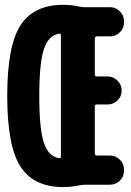

<svg xmlns="http://www.w3.org/2000/svg" viewBox="-20 -760 540 790"><path d="M230.5 -116.2V-614.3Q230.5 -623 221.7 -621.1Q179.7 -614.3 160.6 -557.6Q141.6 -501 141.6 -364.7Q141.6 -228.5 160.6 -172.4Q179.7 -116.2 221.7 -109.4Q230.5 -107.4 230.5 -116.2ZM432.6 -730.5Q456.1 -730.5 473.1 -713.4Q490.2 -696.3 490.2 -672.9V-667Q490.2 -643.6 473.1 -627Q456.1 -610.4 432.6 -610.4H378.9Q370.1 -610.4 370.1 -601.6V-454.1Q370.1 -445.3 378.9 -445.3H422.9Q446.3 -445.3 463.4 -428.2Q480.5 -411.1 480.5 -387.7V-386.7Q480.5 -363.3 463.4 -346.7Q446.3 -330.1 422.9 -330.1H378.9Q370.1 -330.1 370.1 -322.3V-128.9Q370.1 -120.1 378.9 -120.1H432.6Q456.1 -120.1 473.1 -103Q490.2 -85.9 490.2 -63.5V-56.6Q490.2 -33.2 473.1 -16.6Q456.1 0 432.6 0H326.2Q321.3 0 308.6 2Q274.4 9.8 240.2 9.8Q119.1 9.8 64.5 -74.2Q9.8 -158.2 9.8 -365.2Q9.8 -572.3 64.5 -656.2Q119.1 -740.2 240.2 -740.2Q275.4 -740.2 308.6 -732.4Q320.3 -730.5 326.2 -730.5Z"/></svg>

Font: Rounded Mgen+ 1m bold
Style: Bold
Weight: 700
Designer: [Source Han Sans]
Ryoko NISHIZUKA  (kana & ideographs); Paul D. Hunt (Latin, Greek & Cyrillic); Wenlong ZHANG  (bopomofo
Version: Version 1.059.20150602